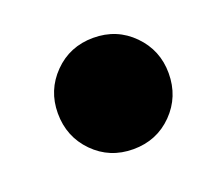

<svg xmlns="http://www.w3.org/2000/svg" viewBox="-55 -285 412 368"><g transform="rotate(-20 150.5 -101.5)"><path d="M163 12Q115 12 82.5 -21Q50 -54 50 -102Q50 -149 82.5 -182Q115 -215 163 -215Q211 -215 243.5 -182Q276 -149 276 -102Q276 -54 243.5 -21Q211 12 163 12Z"/></g></svg>

Font: Murecho Thin Black
Style: Regular
Weight: 900
Version: Version 1.010